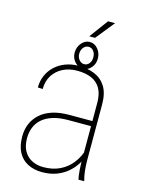

<svg xmlns="http://www.w3.org/2000/svg" viewBox="-120 -857 707 939"><g transform="rotate(15 234.0 -388.0)"><path d="M360.4 -99.6V-386.2Q360.4 -430.7 344.7 -458.5Q329.1 -486.3 299.1 -499.8Q269 -513.2 225.6 -513.2Q185.5 -513.2 153.8 -497.3Q122.1 -481.4 103.5 -452.1Q85 -422.9 85 -382.8L60.1 -384.3Q60.1 -417 72.3 -445.1Q84.5 -473.1 106.7 -493.9Q128.9 -514.6 159.4 -526.4Q189.9 -538.1 226.6 -538.1Q272.9 -538.1 308.6 -522.9Q344.2 -507.8 364.7 -474.4Q385.3 -440.9 385.3 -385.3V-106Q385.3 -77.1 388.4 -48.8Q391.6 -20.5 397 -4.4V0H368.7Q364.3 -19 362.3 -46.4Q360.4 -73.7 360.4 -99.6ZM370.1 -294.4 371.1 -268.6H245.1Q200.2 -268.6 167.7 -258.3Q135.3 -248 114.3 -229.7Q93.3 -211.4 83.3 -186.3Q73.2 -161.1 73.2 -131.3Q73.2 -92.8 87.6 -66.9Q102.1 -41 127.7 -27.8Q153.3 -14.6 186.5 -14.6Q233.4 -14.6 269.5 -32Q305.7 -49.3 330.3 -80.8Q355 -112.3 367.7 -155.3L378.9 -131.3Q371.1 -106 355.5 -80.8Q339.8 -55.7 316.2 -34.9Q292.5 -14.2 260.3 -1.7Q228 10.7 186.5 10.7Q145 10.7 113.8 -5.4Q82.5 -21.5 65.4 -53.5Q48.3 -85.4 48.3 -133.8Q48.3 -168.9 60.8 -198.2Q73.2 -227.5 97.7 -249.3Q122.1 -271 158.4 -282.7Q194.8 -294.4 242.7 -294.4ZM238.3 -690.9 308.1 -785.6H343.8L267.6 -690.9ZM189.9 -595.7Q189.9 -624 207.5 -644.5Q225.1 -665 249 -665Q272.9 -665 290 -644.5Q307.1 -624 307.1 -595.7Q307.1 -568.4 290 -549.1Q272.9 -529.8 249 -529.8Q225.1 -529.8 207.5 -549.1Q189.9 -568.4 189.9 -595.7ZM212.9 -595.7Q212.9 -578.1 223.6 -565.4Q234.4 -552.7 249 -552.7Q264.2 -552.7 274.2 -564.9Q284.2 -577.1 284.2 -595.7Q284.2 -615.7 274.2 -628.2Q264.2 -640.6 249 -640.6Q234.4 -640.6 223.6 -628.2Q212.9 -615.7 212.9 -595.7Z"/></g></svg>

Font: Roboto Condensed Thin
Style: Regular
Weight: 250
Width: 3
Designer: Christian Robertson
Foundry: Google
Version: Version 3.009; 2024